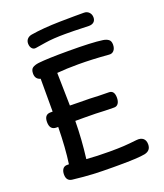

<svg xmlns="http://www.w3.org/2000/svg" viewBox="-154 -970 903 1060"><g transform="rotate(-20 297.5 -439.5)"><path d="M551 -64Q551 -27 513 -19Q472 -11 357 -11H324Q261 -11 209.5 -13.5Q158 -16 90 -24Q57 -28 57 -66Q57 -85 65 -97Q73 -109 88 -110H102Q115 -200 117 -324H107Q68 -324 68 -370Q68 -414 104 -414H117V-539V-607Q87 -615 87 -648Q87 -672 100 -681Q113 -690 137 -693Q190 -699 311 -699Q452 -699 513 -690Q533 -687 545 -678Q557 -669 557 -648Q557 -626 546 -613.5Q535 -601 517 -603Q419 -611 340 -611Q269 -611 214 -606L218 -413L270 -412Q338 -412 386 -409L445 -408Q477 -408 477 -365Q477 -344 468.5 -331.5Q460 -319 444 -319L391 -320Q343 -323 269 -323H217Q216 -215 202 -104Q262 -99 337 -99Q388 -99 421 -101Q454 -103 497 -108Q523 -111 537 -99.5Q551 -88 551 -64ZM118 -813Q118 -829 127.5 -839.5Q137 -850 153 -853Q223 -865 326 -867Q357 -868 412 -868H466Q484 -868 495.5 -856Q507 -844 507 -826Q507 -809 496.5 -799.5Q486 -790 467 -790Q446 -790 431 -791Q381 -793 330 -793Q258 -793 208.5 -785Q159 -777 152 -776Q137 -773 127.5 -784Q118 -795 118 -813Z"/></g></svg>

Font: Mali Medium
Style: Regular
Weight: 500
Version: Version 1.000; ttfautohint (v1.6)